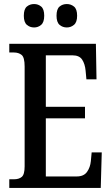

<svg xmlns="http://www.w3.org/2000/svg" viewBox="-20 -931 553 951"><path d="M311 -795Q290 -795 275 -808Q260 -821 260 -853Q260 -886 275 -898.5Q290 -911 311 -911Q331 -911 346.5 -898.5Q362 -886 362 -853Q362 -821 346.5 -808Q331 -795 311 -795ZM149 -795Q128 -795 113 -808Q98 -821 98 -853Q98 -886 113 -898.5Q128 -911 149 -911Q169 -911 184 -898.5Q199 -886 199 -853Q199 -821 184 -808Q169 -795 149 -795ZM26 0V-43H49Q74 -43 88 -55Q102 -67 102 -107V-602Q102 -647 87 -659Q72 -671 49 -671H26V-714H455L458 -538H408L404 -581Q401 -614 387 -635.5Q373 -657 339 -657H207V-402H401V-345H207V-57H360Q395 -57 411 -79.5Q427 -102 430 -133L434 -176H484L479 0Z"/></svg>

Font: Noto Serif ExtraCondensed Medium
Style: Regular
Weight: 500
Width: 2
Designer: Monotype Design Team
Foundry: Monotype Imaging Inc.
Version: Version 2.015